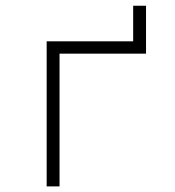

<svg xmlns="http://www.w3.org/2000/svg" viewBox="-20 -665 626 685"><path d="M146.5 0V-517.6H455.1V-644.5H501V-473.6H192.4V0Z"/></svg>

Font: Cascadia Code NF ExtraLight
Style: Regular
Weight: 200
Monospace: yes
Designer: Aaron Bell
Foundry: Saja Typeworks
Version: Version 2404.023; ttfautohint (v1.8.4)